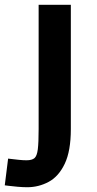

<svg xmlns="http://www.w3.org/2000/svg" viewBox="-52 -606 407 805"><path d="M62 179Q44 179 21.5 177Q-1 175 -16.5 173Q-32 171 -32 171L-18 59Q-18 59 -5 60.5Q8 62 26 64Q44 66 59 66Q82 66 92.5 57Q103 48 106.5 20Q110 -8 110 -65V-586H245V-65Q245 27 219.5 80.5Q194 134 152 156.5Q110 179 62 179Z"/></svg>

Font: Ruda ExtraBold
Style: Regular
Weight: 800
Designer: Mariela Monsalve and Angelina Sanchez
Foundry: Mariela Monsalve and Angelina Sanchez
Version: Version 2.000